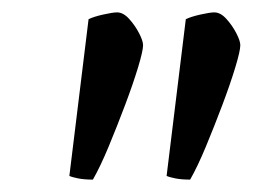

<svg xmlns="http://www.w3.org/2000/svg" viewBox="-20 -725 408 310"><path d="M130 -435Q116 -435 106 -437Q96 -439 92 -441L123 -694Q131 -698 146.5 -701.5Q162 -705 169 -705Q179 -705 188.5 -694.5Q198 -684 204.5 -671.5Q211 -659 211 -652Q211 -643 203 -616.5Q195 -590 182 -555.5Q169 -521 155.5 -488.5Q142 -456 130 -435ZM287 -435Q273 -435 263 -437Q253 -439 249 -441L280 -694Q288 -698 303.5 -701.5Q319 -705 326 -705Q336 -705 345.5 -694.5Q355 -684 361.5 -671.5Q368 -659 368 -652Q368 -643 360 -616.5Q352 -590 339 -555.5Q326 -521 312.5 -488.5Q299 -456 287 -435Z"/></svg>

Font: Texturina 12pt Medium
Style: Italic
Weight: 500
Italic angle: -11°
Designer: Guillermo Torres Carreño
Foundry: Omnibus-Type
Version: Version 1.002